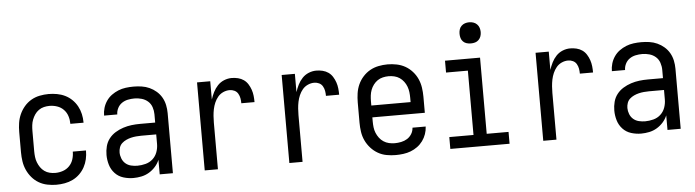

<svg xmlns="http://www.w3.org/2000/svg" viewBox="-46 -928 4093 1130"><g transform="rotate(-5 2000.0 -362.5)"><path d="M247 8Q221 8 194 2.5Q167 -3 144 -16.5Q121 -30 103.5 -50.5Q86 -71 75 -95.5Q64 -120 60 -146.5Q56 -173 56 -200V-320Q56 -347 60 -373.5Q64 -400 75 -424.5Q86 -449 103.5 -469.5Q121 -490 144 -503.5Q167 -517 194 -522.5Q221 -528 247 -528Q272 -528 297 -523.5Q322 -519 344.5 -508Q367 -497 385 -479.5Q403 -462 415 -440Q427 -418 432.5 -393.5Q438 -369 438 -344V-342H360V-343Q360 -366 353 -388Q346 -410 330 -426.5Q314 -443 292 -450.5Q270 -458 247 -458Q230 -458 213.5 -454Q197 -450 183 -440Q169 -430 159.5 -416Q150 -402 144 -386.5Q138 -371 136 -354Q134 -337 134 -320V-200Q134 -183 136 -166Q138 -149 144 -133.5Q150 -118 159.5 -104Q169 -90 183 -80Q197 -70 213.5 -66Q230 -62 247 -62Q270 -62 292 -69.5Q314 -77 330 -93.5Q346 -110 353 -132Q360 -154 360 -177V-178H438V-176Q438 -151 432.5 -126.5Q427 -102 415 -80Q403 -58 385 -40.5Q367 -23 344.5 -12Q322 -1 297 3.5Q272 8 247 8Z M702 8Q672 8 643 -1Q614 -10 593.5 -32Q573 -54 564.5 -83Q556 -112 556 -141Q556 -167 562.5 -192Q569 -217 584.5 -237Q600 -257 622 -270.5Q644 -284 668.5 -292Q693 -300 718 -303Q743 -306 769 -306H858V-355Q858 -376 851 -397Q844 -418 828 -432Q812 -446 791 -452Q770 -458 749 -458Q729 -458 709.5 -454Q690 -450 674 -439Q658 -428 649 -410Q640 -392 640 -373H562Q562 -396 568.5 -418Q575 -440 588 -459Q601 -478 619.5 -491.5Q638 -505 659 -513.5Q680 -522 703 -525Q726 -528 749 -528Q773 -528 797 -524.5Q821 -521 843 -511Q865 -501 883.5 -485Q902 -469 914 -448Q926 -427 931 -403Q936 -379 936 -355V0H858V-86Q849 -64 832.5 -45.5Q816 -27 795 -14.5Q774 -2 750 3Q726 8 702 8ZM732 -62Q756 -62 780.5 -68.5Q805 -75 823 -91.5Q841 -108 849.5 -131.5Q858 -155 858 -180V-236H769Q754 -236 738.5 -234.5Q723 -233 708.5 -229.5Q694 -226 680 -219.5Q666 -213 655 -203Q644 -193 639 -178.5Q634 -164 634 -149Q634 -131 641 -113Q648 -95 662 -83Q676 -71 694.5 -66.5Q713 -62 732 -62Z M1124 0V-520H1202V-412Q1209 -434 1219.5 -455Q1230 -476 1246 -493Q1262 -510 1284 -519Q1306 -528 1329 -528Q1348 -528 1366.5 -523.5Q1385 -519 1400 -508.5Q1415 -498 1425 -482Q1435 -466 1441 -448.5Q1447 -431 1449 -412.5Q1451 -394 1451 -375H1373Q1373 -390 1370.5 -404.5Q1368 -419 1360.5 -432Q1353 -445 1339.5 -451.5Q1326 -458 1311 -458Q1291 -458 1272.5 -449.5Q1254 -441 1241.5 -426Q1229 -411 1221 -392.5Q1213 -374 1209 -354.5Q1205 -335 1203.5 -315Q1202 -295 1202 -276V0Z M1624 0V-520H1702V-412Q1709 -434 1719.5 -455Q1730 -476 1746 -493Q1762 -510 1784 -519Q1806 -528 1829 -528Q1848 -528 1866.5 -523.5Q1885 -519 1900 -508.5Q1915 -498 1925 -482Q1935 -466 1941 -448.5Q1947 -431 1949 -412.5Q1951 -394 1951 -375H1873Q1873 -390 1870.5 -404.5Q1868 -419 1860.5 -432Q1853 -445 1839.5 -451.5Q1826 -458 1811 -458Q1791 -458 1772.5 -449.5Q1754 -441 1741.5 -426Q1729 -411 1721 -392.5Q1713 -374 1709 -354.5Q1705 -335 1703.5 -315Q1702 -295 1702 -276V0Z M2252 8Q2225 8 2198 3Q2171 -2 2147.5 -15.5Q2124 -29 2105.5 -49.5Q2087 -70 2075.5 -94.5Q2064 -119 2060 -146Q2056 -173 2056 -200V-320Q2056 -347 2060 -374Q2064 -401 2075 -425.5Q2086 -450 2104.5 -470.5Q2123 -491 2146 -504Q2169 -517 2196 -522.5Q2223 -528 2250 -528Q2277 -528 2304 -522.5Q2331 -517 2354 -504Q2377 -491 2395.5 -470.5Q2414 -450 2425 -425.5Q2436 -401 2440 -374Q2444 -347 2444 -320V-225H2134V-200Q2134 -183 2136 -166Q2138 -149 2144.5 -133Q2151 -117 2161.5 -103Q2172 -89 2186.5 -79.5Q2201 -70 2218 -66Q2235 -62 2252 -62Q2271 -62 2290.5 -66Q2310 -70 2326 -80Q2342 -90 2352.5 -107Q2363 -124 2364 -144H2442Q2441 -121 2433.5 -99.5Q2426 -78 2412.5 -59.5Q2399 -41 2380.5 -27.5Q2362 -14 2341 -6Q2320 2 2297 5Q2274 8 2252 8ZM2366 -295V-320Q2366 -337 2364 -354Q2362 -371 2356 -387Q2350 -403 2339.5 -417Q2329 -431 2315 -440.5Q2301 -450 2284 -454Q2267 -458 2250 -458Q2233 -458 2216 -454Q2199 -450 2185 -440.5Q2171 -431 2160.5 -417Q2150 -403 2144 -387Q2138 -371 2136 -354Q2134 -337 2134 -320V-295Z M2575 0V-70H2718V-450H2589V-520H2796V-70H2925V0ZM2750 -608Q2737 -608 2725 -611.5Q2713 -615 2704 -624Q2695 -633 2691.5 -645Q2688 -657 2688 -670Q2688 -683 2691.5 -695Q2695 -707 2704 -716Q2713 -725 2725 -729Q2737 -733 2750 -733Q2763 -733 2775 -729Q2787 -725 2796 -716Q2805 -707 2809 -695Q2813 -683 2813 -670Q2813 -657 2809 -645Q2805 -633 2796 -624Q2787 -615 2775 -611.5Q2763 -608 2750 -608Z M3124 0V-520H3202V-412Q3209 -434 3219.5 -455Q3230 -476 3246 -493Q3262 -510 3284 -519Q3306 -528 3329 -528Q3348 -528 3366.5 -523.5Q3385 -519 3400 -508.5Q3415 -498 3425 -482Q3435 -466 3441 -448.5Q3447 -431 3449 -412.5Q3451 -394 3451 -375H3373Q3373 -390 3370.5 -404.5Q3368 -419 3360.5 -432Q3353 -445 3339.5 -451.5Q3326 -458 3311 -458Q3291 -458 3272.5 -449.5Q3254 -441 3241.5 -426Q3229 -411 3221 -392.5Q3213 -374 3209 -354.5Q3205 -335 3203.5 -315Q3202 -295 3202 -276V0Z M3702 8Q3672 8 3643 -1Q3614 -10 3593.5 -32Q3573 -54 3564.5 -83Q3556 -112 3556 -141Q3556 -167 3562.5 -192Q3569 -217 3584.5 -237Q3600 -257 3622 -270.5Q3644 -284 3668.5 -292Q3693 -300 3718 -303Q3743 -306 3769 -306H3858V-355Q3858 -376 3851 -397Q3844 -418 3828 -432Q3812 -446 3791 -452Q3770 -458 3749 -458Q3729 -458 3709.5 -454Q3690 -450 3674 -439Q3658 -428 3649 -410Q3640 -392 3640 -373H3562Q3562 -396 3568.5 -418Q3575 -440 3588 -459Q3601 -478 3619.5 -491.5Q3638 -505 3659 -513.5Q3680 -522 3703 -525Q3726 -528 3749 -528Q3773 -528 3797 -524.5Q3821 -521 3843 -511Q3865 -501 3883.5 -485Q3902 -469 3914 -448Q3926 -427 3931 -403Q3936 -379 3936 -355V0H3858V-86Q3849 -64 3832.5 -45.5Q3816 -27 3795 -14.5Q3774 -2 3750 3Q3726 8 3702 8ZM3732 -62Q3756 -62 3780.5 -68.5Q3805 -75 3823 -91.5Q3841 -108 3849.5 -131.5Q3858 -155 3858 -180V-236H3769Q3754 -236 3738.5 -234.5Q3723 -233 3708.5 -229.5Q3694 -226 3680 -219.5Q3666 -213 3655 -203Q3644 -193 3639 -178.5Q3634 -164 3634 -149Q3634 -131 3641 -113Q3648 -95 3662 -83Q3676 -71 3694.5 -66.5Q3713 -62 3732 -62Z"/></g></svg>

Font: Iosevka www.saffi
Style: Regular
Weight: 400
Monospace: yes
Designer: Belleve Invis
Foundry: Belleve Invis
Version: Version 22.0.2; ttfautohint (v1.8.3)